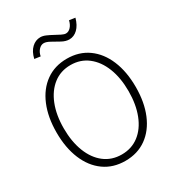

<svg xmlns="http://www.w3.org/2000/svg" viewBox="-214 -1035 1077 1176"><g transform="rotate(-30 325.0 -447.5)"><path d="M326 12Q240 12 177 -33Q114 -78 80 -159.5Q46 -241 46 -349Q46 -457 80 -538.5Q114 -620 177 -665Q240 -710 326 -710Q412 -710 475 -665Q538 -620 572 -538.5Q606 -457 606 -349Q606 -241 572 -159.5Q538 -78 475 -33Q412 12 326 12ZM326 -33Q396 -33 447.5 -72.5Q499 -112 527 -183.5Q555 -255 555 -349Q555 -443 527 -514Q499 -585 447.5 -625Q396 -665 326 -665Q256 -665 204.5 -625Q153 -585 125 -514Q97 -443 97 -349Q97 -255 125 -183.5Q153 -112 204.5 -72.5Q256 -33 326 -33ZM195 -802 153 -808Q164 -855 190.5 -880Q217 -905 251 -905Q269 -905 289.5 -896Q310 -887 331 -875.5Q352 -864 370 -855Q388 -846 400 -846Q419 -846 434.5 -863Q450 -880 456 -907L498 -901Q485 -854 459 -829Q433 -804 400 -804Q375 -804 347.5 -819Q320 -834 294.5 -848.5Q269 -863 251 -863Q232 -863 216 -846Q200 -829 195 -802Z"/></g></svg>

Font: Azeret Mono Thin Thin
Style: Regular
Weight: 250
Version: Version 1.002